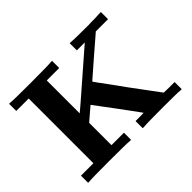

<svg xmlns="http://www.w3.org/2000/svg" viewBox="-139 -932 1179 1179"><g transform="rotate(-45 450.5 -343.0)"><path d="M400 0Q380 -3 226 -3Q70 -3 51 0H39V-62H147V-624H39V-686H51Q70 -683 226 -683Q380 -683 400 -686H412V-624H304V-338Q307 -339 472 -483L634 -624H565V-686H576Q594 -683 728 -683Q742 -683 753 -684H778Q791 -684 800 -685Q815 -685 820 -686H829H836V-624H730L614 -524Q508 -432 497 -422Q497 -421 499 -418Q499 -417 501 -414Q503 -411 507.5 -405.5Q512 -400 515 -395Q518 -391 554 -342Q563 -330 587.5 -296Q612 -262 627 -241L759 -63L805 -62H852V0H842Q824 -3 701 -3Q552 -3 526 0H513V-62H549L584 -63L574 -77Q564 -91 539 -125Q514 -159 486 -197L388 -328Q368 -312 346 -292L304 -256V-62H412V0Z"/></g></svg>

Font: KaTeX_Main
Style: Bold
Weight: 700
Version: Version